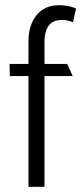

<svg xmlns="http://www.w3.org/2000/svg" viewBox="-20 -722 314 742"><path d="M18 -428H90V0H152V-428H261L240 -475H152V-563Q152 -599 167.5 -622Q183 -645 221 -645Q231 -645 243.5 -642Q256 -639 262 -636L274 -689Q268 -692 257.5 -695Q247 -698 234.5 -700Q222 -702 208 -702Q172 -702 145.5 -685Q119 -668 104.5 -636.5Q90 -605 90 -563V-475H17Z"/></svg>

Font: Catamaran Light
Style: Regular
Weight: 300
Designer: Pria Ravichandran
Version: Version 2.000